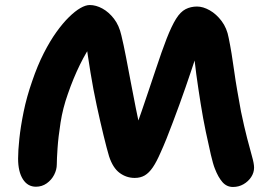

<svg xmlns="http://www.w3.org/2000/svg" viewBox="-20 -734 1073 764"><path d="M907 10Q882 10 865 -9.5Q848 -29 835 -63Q828 -80 819 -118.5Q810 -157 799 -209.5Q788 -262 778.5 -321.5Q769 -381 761 -439Q753 -497 750 -545L766 -530Q763 -520 756.5 -499.5Q750 -479 740 -450Q730 -421 718.5 -387Q707 -353 694 -318Q681 -283 668 -248Q655 -213 642.5 -182Q630 -151 619 -127Q603 -90 588 -68Q573 -46 556 -36Q539 -26 516 -26Q483 -26 456 -46Q429 -66 414 -112Q405 -142 392 -195.5Q379 -249 365 -313.5Q351 -378 340 -446Q329 -514 321 -573L349 -563Q337 -547 324 -525Q311 -503 298 -476.5Q285 -450 273 -421Q261 -392 250 -360Q230 -304 221 -246.5Q212 -189 209 -144.5Q206 -100 206 -80Q206 -59 195.5 -38.5Q185 -18 166 -4.5Q147 9 123 9Q90 9 71 -21Q52 -51 52 -103Q52 -134 57 -182Q62 -230 74 -289Q86 -348 108 -411Q129 -473 154 -522Q179 -571 204.5 -606.5Q230 -642 254.5 -666Q279 -690 300 -702Q321 -714 337 -714Q362 -714 387.5 -700Q413 -686 433.5 -659.5Q454 -633 463 -593Q472 -556 481.5 -506.5Q491 -457 501 -404Q511 -351 520.5 -303.5Q530 -256 537 -224L516 -213Q530 -251 544 -292.5Q558 -334 572 -375Q586 -416 598.5 -454Q611 -492 622.5 -524.5Q634 -557 643 -580Q663 -631 680.5 -659Q698 -687 718.5 -697.5Q739 -708 764 -708Q788 -708 814.5 -693Q841 -678 862 -650Q883 -622 890 -583Q896 -554 901.5 -520.5Q907 -487 912 -450.5Q917 -414 924 -374Q931 -334 939 -290Q952 -228 963.5 -183.5Q975 -139 983 -111Q991 -83 991 -67Q991 -47 979.5 -29.5Q968 -12 949 -1Q930 10 907 10Z"/></svg>

Font: Shantell Sans
Style: Bold
Weight: 700
Designer: Stephen Nixon, Anya Danilova, Shantell Martin
Foundry: Arrow Type
Version: Version 1.011;[c5ecc13dd]